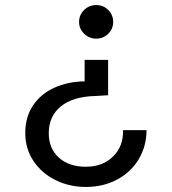

<svg xmlns="http://www.w3.org/2000/svg" viewBox="-20 -610 680 760"><path d="M315 -288V-373H408V-233L358 -230Q269 -228 221 -189Q173 -150 173 -83Q173 -22 213 14Q253 50 320 50Q387 50 428 9Q469 -32 467 -95H560Q560 -32 529.5 19.5Q499 71 444 100.5Q389 130 320 130Q254 130 199 102.5Q144 75 112 26.5Q80 -22 80 -83Q80 -147 111 -193Q142 -239 195.5 -263Q249 -287 315 -288ZM428 -523Q428 -496 408.5 -476.5Q389 -457 361 -457Q333 -457 313 -476.5Q293 -496 293 -523Q293 -551 313 -570.5Q333 -590 361 -590Q389 -590 408.5 -570.5Q428 -551 428 -523Z"/></svg>

Font: Goli
Style: Regular
Weight: 400
Designer: jaikishan Patel
Foundry: MagicType
Version: Version 1.000